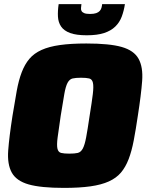

<svg xmlns="http://www.w3.org/2000/svg" viewBox="-20 -908 735 936"><path d="M15 0ZM292 8Q179 8 119.5 -9Q60 -26 37.5 -66.5Q15 -107 20 -174.5Q25 -242 41 -344Q52 -412 61.5 -464.5Q71 -517 86 -556Q101 -595 123.5 -621.5Q146 -648 182.5 -664.5Q219 -681 272.5 -688.5Q326 -696 401 -696Q514 -696 573.5 -679Q633 -662 655.5 -621.5Q678 -581 673 -513.5Q668 -446 652 -344Q642 -276 632 -223.5Q622 -171 607 -132Q592 -93 569.5 -66.5Q547 -40 510.5 -23.5Q474 -7 420.5 0.5Q367 8 292 8ZM318 -159Q344 -159 359 -162.5Q374 -166 383.5 -183.5Q393 -201 400 -238.5Q407 -276 417 -344Q428 -412 432.5 -449.5Q437 -487 433 -504.5Q429 -522 415 -525.5Q401 -529 375 -529Q349 -529 334 -525.5Q319 -522 309.5 -504.5Q300 -487 293.5 -449.5Q287 -412 276 -344Q266 -276 261 -238.5Q256 -201 260 -183.5Q264 -166 278 -162.5Q292 -159 318 -159ZM261 -736ZM589 -888Q584 -855 573.5 -827Q563 -799 542 -778.5Q521 -758 487.5 -747Q454 -736 403 -736Q352 -736 322 -747Q292 -758 278 -778.5Q264 -799 262.5 -827Q261 -855 266 -888H377Q376 -878 375 -869.5Q374 -861 377.5 -854.5Q381 -848 390.5 -844Q400 -840 419 -840Q438 -840 449 -844Q460 -848 466 -854.5Q472 -861 474.5 -869.5Q477 -878 478 -888Z"/></svg>

Font: Azeri Sans Black
Style: Italic
Weight: 900
Designer: Hector Gatti & Omnibus-Type (original fonts) / Cristiano Sobral (main changes and remastering)
Foundry: Omnibus-Type
Version: Version 0.07;August 21, 2020;FontCreator 13.0.0.2681 64-bit;